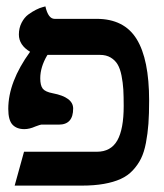

<svg xmlns="http://www.w3.org/2000/svg" viewBox="-20 -581 514 601"><path d="M367.2 -249Q367.2 -279.8 366 -301Q364.7 -322.3 360.4 -344.2Q356 -366.2 348.1 -379.4Q340.3 -392.6 326.4 -400.9Q312.5 -409.2 293 -409.2H128.9Q129.9 -408.2 127.9 -408.2V-409.2Q127 -408.2 127.9 -408.2Q106 -371.1 106 -335.9Q106 -313.5 113.8 -303.5Q121.6 -293.5 145 -289.1Q209 -276.9 209 -241.2Q209 -190.9 164.1 -190.9H141.1H108.9Q106.4 -190.9 90.8 -185.1Q72.3 -176.8 56.2 -176.8Q32.2 -176.8 19 -190.9Q5.9 -205.1 5.9 -240.2Q5.9 -324.7 74.2 -418.9Q39.1 -439.9 39.1 -473.1Q39.1 -493.2 47.6 -509.8Q56.2 -526.4 68.4 -535.4Q80.6 -544.4 92.8 -550.5Q105 -556.6 113.3 -558.6L122.1 -561Q130.9 -522 150.9 -522H282.2Q368.7 -522 407.7 -458.7Q446.8 -395.5 446.8 -266.1Q446.8 -224.6 444.6 -193.8Q442.4 -163.1 436.8 -133.8Q431.2 -104.5 421.4 -84.7Q411.6 -64.9 395.8 -47.9Q379.9 -30.8 357.7 -20.8Q335.4 -10.7 305.2 -5.4Q274.9 0 235.8 0H25.9L55.2 -106H283.2Q327.1 -106 347.2 -141.4Q367.2 -176.8 367.2 -249Z"/></svg>

Font: Linux Libertine G
Style: Bold
Weight: 700
Designer: Philipp H. Poll
Foundry: Philipp H. Poll
Version: Version 5.0.3